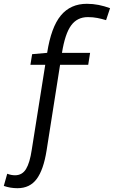

<svg xmlns="http://www.w3.org/2000/svg" viewBox="-122 -770 599 1010"><path d="M-30 220Q-68 220 -102 208L-84 144Q-63 152 -43 152Q-5 152 15 119Q35 86 45 18L116 -429H38L47 -485L126 -492Q147 -627 198 -688.5Q249 -750 335 -750Q367 -750 397 -744Q427 -738 457 -727L436 -664Q413 -671 390 -675.5Q367 -680 340 -680Q284 -680 252 -636Q220 -592 204 -492H352L342 -429H194L123 22Q107 123 71 171.5Q35 220 -30 220Z"/></svg>

Font: Georama
Style: Italic
Weight: 400
Italic angle: -9°
Designer: Jean-Baptiste Levee
Foundry: Production Type
Version: Version 1.000